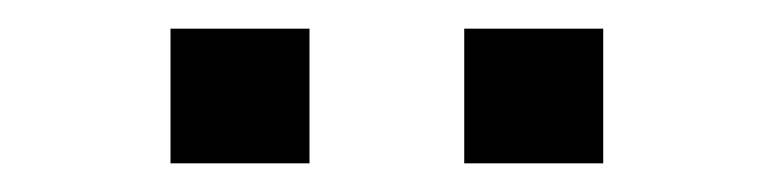

<svg xmlns="http://www.w3.org/2000/svg" viewBox="-20 -724 540 134"><path d="M304 -610V-704H401V-610ZM99 -610V-704H196V-610Z"/></svg>

Font: Nunito Sans 10pt SemiExpanded
Style: Regular
Weight: 400
Width: 6
Designer: Vernon Adams
Foundry: Vernon Adams
Version: Version 3.101;gftools[0.9.27]